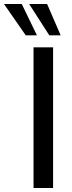

<svg xmlns="http://www.w3.org/2000/svg" viewBox="-90 -942 363 962"><path d="M78 0V-705H176V0ZM157 -765 56 -922H146L214 -765ZM39 -765 -70 -922H19L95 -765Z"/></svg>

Font: Nunito Sans 10pt Condensed SemiBold
Style: Regular
Weight: 600
Width: 3
Designer: Vernon Adams
Foundry: Vernon Adams
Version: Version 3.101;gftools[0.9.27]